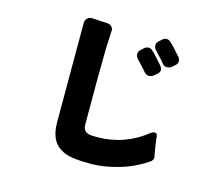

<svg xmlns="http://www.w3.org/2000/svg" viewBox="-108 -914 1216 1058"><g transform="rotate(15 500.0 -384.5)"><path d="M414 -737 413 -720Q413 -710 409 -630L407 -468V-198Q407 -172 421 -160Q433 -150 454 -148Q469 -147 486 -147Q644 -147 769 -247Q779 -254 788 -254Q797 -254 802 -246Q805 -240 805 -230Q805 -220 808 -208V-207Q811 -179 816 -154L820 -131Q822 -126 822 -122Q822 -103 805 -93Q733 -44 648.5 -20Q564 4 496 4Q428 4 387.5 -2Q347 -8 317 -27Q254 -65 254 -170V-735Q254 -752 264.5 -762.5Q275 -773 291 -773Q292 -773 381 -768Q396 -767 405 -757.5Q414 -748 414 -737ZM808 -688Q815 -678 815 -666Q815 -654 803 -643L787 -629Q775 -619 759 -619Q743 -619 732 -633Q723 -644 717 -651Q711 -658 704.5 -665Q698 -672 692 -678Q686 -684 681 -690Q667 -703 667 -719.5Q667 -736 683 -748L697 -761Q708 -769 718.5 -769Q729 -769 738 -762Q753 -749 757 -745L793 -705Q798 -700 801 -696Q804 -692 808 -688ZM613 -689Q624 -697 635 -697Q646 -697 655 -690Q669 -677 673 -673L709 -633Q714 -628 717 -624L724 -615Q732 -605 732 -594Q732 -582 719 -571L703 -557Q689 -547 673.5 -547Q658 -547 639 -572Q624 -590 597 -617Q583 -631 583 -647.5Q583 -664 599 -676Z"/></g></svg>

Font: Tsunagi Gothic Black
Style: Regular
Weight: 900
Designer: Yoshimichi Ohira
Foundry: Positype
Version: Version 1.001